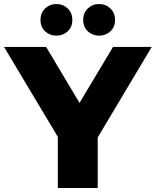

<svg xmlns="http://www.w3.org/2000/svg" viewBox="-40 -933 773 953"><path d="M247 0V-296L293 -177L-20 -700H189L415 -321H294L521 -700H713L401 -177L445 -296V0ZM452 -756Q419 -756 396 -777.5Q373 -799 373 -834Q373 -869 396 -891Q419 -913 452 -913Q485 -913 508 -891Q531 -869 531 -834Q531 -799 508 -777.5Q485 -756 452 -756ZM240 -756Q207 -756 184 -777.5Q161 -799 161 -834Q161 -869 184 -891Q207 -913 240 -913Q273 -913 296 -891Q319 -869 319 -834Q319 -799 296 -777.5Q273 -756 240 -756Z"/></svg>

Font: Montserrat Thin ExtraBold
Style: Regular
Weight: 800
Version: Version 9.000